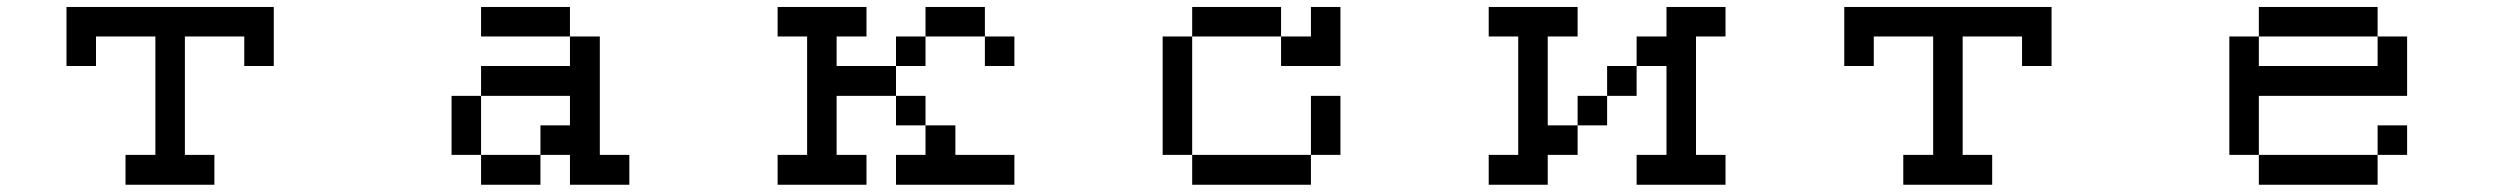

<svg xmlns="http://www.w3.org/2000/svg" viewBox="-20 -462 7040 540"><path d="M167 -276.4V-442.4H750V-276.4H667V-359.4H500V-26.4H583V57.6H333V-26.4H417V-359.4H250V-276.4Z M1250 -26.4V-192.4H1333V-276.4H1583V-359.4H1667V-26.4H1750V57.6H1583V-26.4H1500V-109.4H1583V-192.4H1333V-26.4H1500V57.6H1333V-26.4ZM1583 -359.4H1333V-442.4H1583Z M2167 -26.4H2250V-359.4H2167V-442.4H2417V-359.4H2333V-276.4H2500V-192.4H2333V-26.4H2417V57.6H2167ZM2583 -109.4H2500V-192.4H2583ZM2583 -109.4H2667V-26.4H2833V57.6H2500V-26.4H2583ZM2750 -359.4H2583V-276.4H2500V-359.4H2583V-442.4H2750ZM2750 -359.4H2833V-276.4H2750Z M3250 -26.4V-359.4H3333V-442.4H3583V-359.4H3667V-442.4H3750V-276.4H3583V-359.4H3333V-26.4H3667V-192.4H3750V-26.4H3667V57.6H3333V-26.4Z M4167 -26.4H4250V-359.4H4167V-442.4H4417V-359.4H4333V-109.4H4417V-26.4H4333V57.6H4167ZM4583 -276.4V-192.4H4500V-109.4H4417V-192.4H4500V-276.4ZM4583 -276.4V-359.4H4667V-442.4H4833V-359.4H4750V-26.4H4833V57.6H4583V-26.4H4667V-276.4Z M5167 -276.4V-442.4H5750V-276.4H5667V-359.4H5500V-26.4H5583V57.6H5333V-26.4H5417V-359.4H5250V-276.4Z M6333 -276.4H6667V-359.4H6333ZM6250 -26.4V-359.4H6333V-442.4H6667V-359.4H6750V-192.4H6333V-26.4ZM6667 -26.4V57.6H6333V-26.4ZM6667 -26.4V-109.4H6750V-26.4Z"/></svg>

Font: KH Dot kagurazaka 12
Style: Regular
Weight: 400
Designer: Original version for X68000 by Keitarou Hiraki (http://hp.vector.co.jp/authors/VA000874/) / TrueType conversion by Homem
Version: Version 1.00.20150527